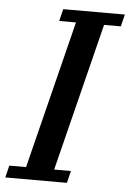

<svg xmlns="http://www.w3.org/2000/svg" viewBox="-77 -737 527 776"><g transform="rotate(5 186.0 -349.0)"><path d="M-14 -49H54L204 -649H136L148 -698H398L386 -649H318L168 -49H236L224 0H-26Z"/></g></svg>

Font: IBM Plex Serif Medium
Style: Italic
Weight: 500
Italic angle: -14°
Designer: Mike Abbink, Paul van der Laan, Pieter van Rosmalen
Foundry: Bold Monday
Version: Version 2.5